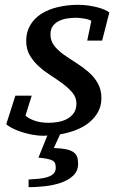

<svg xmlns="http://www.w3.org/2000/svg" viewBox="-20 -555 511 799"><path d="M183 -44C159 -44 138.7 -47.2 122 -53.5C105.3 -59.8 93.3 -66.7 86 -74L112 -157H44L6 -38C10 -34 17.2 -29.2 27.5 -23.5C37.8 -17.8 50.2 -12.5 64.5 -7.5C78.8 -2.5 94.5 1.7 111.5 5C128.5 8.3 145.7 10 163 10C165.7 10 168 9.8 170 9.5C172 9.2 174.3 9 177 9L140 101C155.3 102.3 167.7 104 177 106C186.3 108 193.7 110.5 199 113.5C204.3 116.5 207.8 120.5 209.5 125.5C211.2 130.5 212 136.3 212 143C212 153.7 208.8 162 202.5 168C196.2 174 187.7 178.7 177 182C166.3 185.3 154.2 187.7 140.5 189C126.8 190.3 113 191.3 99 192V224C119.7 224 142.2 222.7 166.5 220C190.8 217.3 213.2 212.5 233.5 205.5C253.8 198.5 270.8 188.7 284.5 176C298.2 163.3 305 147 305 127C305 115.7 303.7 106 301 98C298.3 90 293.2 83.3 285.5 78C277.8 72.7 267.5 68.7 254.5 66C241.5 63.3 224.7 61.7 204 61L230 4C254 0 276.5 -6.2 297.5 -14.5C318.5 -22.8 336.7 -33.3 352 -46C367.3 -58.7 379.5 -73.3 388.5 -90C397.5 -106.7 402 -125.3 402 -146C402 -170.7 396.8 -191.8 386.5 -209.5C376.2 -227.2 363 -242.8 347 -256.5C331 -270.2 314 -282.7 296 -294C278 -305.3 261 -316.7 245 -328C229 -339.3 215.8 -351.7 205.5 -365C195.2 -378.3 190 -394 190 -412C190 -426.7 193.5 -438.5 200.5 -447.5C207.5 -456.5 216.3 -463.5 227 -468.5C237.7 -473.5 249.2 -476.8 261.5 -478.5C273.8 -480.2 285.3 -481 296 -481C306 -481 317.8 -479.8 331.5 -477.5C345.2 -475.2 354.7 -472 360 -468L343 -386H405L435 -503C431 -506.3 424.7 -510 416 -514C407.3 -518 397.2 -521.5 385.5 -524.5C373.8 -527.5 361.2 -530 347.5 -532C333.8 -534 320 -535 306 -535C276 -535 247.7 -531.8 221 -525.5C194.3 -519.2 171.3 -509.8 152 -497.5C132.7 -485.2 117.3 -469.5 106 -450.5C94.7 -431.5 89 -409.7 89 -385C89 -361.7 94.2 -341.3 104.5 -324C114.8 -306.7 127.7 -291.2 143 -277.5C158.3 -263.8 175.2 -251.2 193.5 -239.5C211.8 -227.8 228.7 -216.2 244 -204.5C259.3 -192.8 272.2 -180.7 282.5 -168C292.8 -155.3 298 -140.7 298 -124C298 -108 294.3 -94.8 287 -84.5C279.7 -74.2 270.3 -66 259 -60C247.7 -54 235.2 -49.8 221.5 -47.5C207.8 -45.2 195 -44 183 -44Z"/></svg>

Font: PT Serif Caption
Style: Italic
Weight: 400
Italic angle: -12°
Designer: A.Korolkova, O.Umpeleva, V.Yefimov
Foundry: ParaType Ltd
Version: Version 1.000W OFL